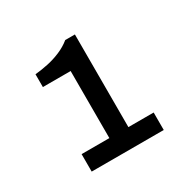

<svg xmlns="http://www.w3.org/2000/svg" viewBox="-92 -883 531 533"><g transform="rotate(-30 173.0 -616.5)"><path d="M59 -440V-496H148V-711H59V-752Q80 -754 101 -758.5Q122 -763 142 -771.5Q162 -780 178 -793H209V-496H290V-440Z"/></g></svg>

Font: Archivo SemiBold
Style: Regular
Weight: 400
Version: Version 2.001